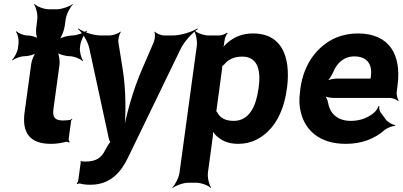

<svg xmlns="http://www.w3.org/2000/svg" viewBox="-20 -704 1999 953"><path d="M232 10C261 10 284 6 307 0C312 -1 320 1 323 4L326 1C323 -2 320 -11 321 -16L333 -104C333 -107 337 -110 339 -112L337 -115C335 -113 331 -109 328 -109C317 -107 305 -106 292 -106C253 -106 240 -122 245 -161L275 -380C278 -401 273 -438 264 -449L260 -446C269 -435 305 -425 326 -425C347 -425 380 -412 389 -401L392 -404C383 -415 374 -449 377 -470L379 -483C382 -504 399 -538 412 -549L410 -552C397 -541 361 -528 340 -528C319 -528 281 -518 268 -507L271 -504C284 -515 298 -552 301 -573L306 -608C309 -632 328 -669 342 -682L341 -684C326 -672 287 -658 263 -658H222C198 -658 163 -672 152 -684L149 -682C159 -669 168 -632 165 -608L160 -567C157 -548 160 -517 169 -507L173 -510C164 -520 134 -528 116 -528C97 -528 71 -539 62 -549L59 -546C68 -536 74 -508 72 -490L69 -464C66 -445 51 -417 40 -407L42 -404C53 -414 83 -425 102 -425C120 -425 153 -433 164 -443L161 -446C150 -436 137 -405 135 -387L102 -146C88 -43 130 10 232 10Z M381 100 368 194C367 199 363 205 361 206L362 210C365 208 373 206 377 207C391 211 408 213 428 213C528 213 580 151 615 79L877 -462C894 -498 937 -543 962 -560L960 -563C934 -546 877 -528 839 -528H795C780 -528 755 -538 749 -547L746 -545C752 -536 749 -507 742 -492L685 -360C640 -258 602 -120 591 -40H595C606 -120 606 -258 589 -360L568 -492C565 -507 572 -536 580 -545L577 -547C569 -538 540 -528 525 -528H481C442 -528 391 -546 369 -563L367 -560C388 -543 417 -498 424 -461L520 -17C520 -13 527 3 531 3V-1C527 -1 518 14 515 18L502 41C484 80 455 98 403 98C397 98 390 97 384 97C383 97 383 95 383 94L379 96C380 97 381 99 381 100Z M1094 -500 1095 -503C1095 -514 1103 -533 1110 -539L1107 -542C1100 -536 1081 -528 1069 -528H1014C990 -528 955 -542 944 -554L942 -552C952 -539 960 -502 957 -478L871 153C868 177 849 214 835 227L837 229C852 217 890 203 914 203H955C979 203 1015 217 1026 229L1028 227C1018 214 1009 177 1012 153L1036 -24C1038 -37 1038 -54 1034 -62L1031 -60C1034 -52 1045 -38 1054 -30C1079 -6 1113 10 1162 10C1195 10 1226 3 1253 -11C1335 -52 1387 -141 1403 -259L1405 -270C1410 -310 1410 -347 1406 -380C1394 -469 1347 -538 1236 -538C1183 -538 1145 -521 1113 -495C1102 -486 1086 -470 1082 -461L1085 -460C1090 -469 1093 -487 1094 -500ZM1140 -104C1097 -104 1071 -120 1058 -147C1057 -149 1051 -155 1050 -154L1053 -151C1054 -152 1056 -165 1056 -168L1082 -360C1082 -363 1084 -377 1083 -378L1080 -375C1081 -374 1091 -382 1093 -384C1113 -409 1141 -423 1183 -423C1262 -423 1275 -349 1264 -270L1262 -259C1251 -180 1219 -104 1140 -104Z M1756 -538C1718 -538 1683 -531 1650 -518C1558 -479 1488 -390 1471 -265L1469 -246C1464 -211 1465 -178 1473 -147C1495 -55 1569 10 1696 10C1777 10 1840 -16 1887 -57C1901 -69 1929 -80 1941 -79L1942 -83C1929 -84 1904 -98 1895 -111L1869 -146C1863 -154 1861 -169 1863 -177L1859 -178C1857 -170 1847 -153 1838 -146C1808 -120 1769 -104 1721 -104C1656 -104 1618 -140 1609 -192C1607 -206 1598 -226 1590 -233L1587 -229C1595 -223 1619 -218 1635 -218H1915C1929 -218 1950 -209 1957 -202L1959 -204C1953 -212 1947 -234 1949 -248L1953 -278C1974 -434 1912 -538 1756 -538ZM1821 -326 1820 -320C1820 -317 1818 -311 1820 -310L1823 -312C1822 -314 1816 -314 1813 -314H1653C1636 -314 1608 -308 1597 -301L1600 -297C1611 -305 1626 -328 1633 -344C1651 -389 1685 -424 1739 -424C1800 -424 1829 -387 1821 -326Z"/></svg>

Font: Asimov
Style: EdgeIt
Weight: 500
Designer: Google
Version: Version 2.000980: 2014